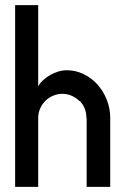

<svg xmlns="http://www.w3.org/2000/svg" viewBox="-20 -731 462 749"><path d="M129 -711V-394Q136 -407 148.5 -418.5Q161 -430 176 -438.5Q191 -447 207.5 -452Q224 -457 240 -457Q275 -457 306 -442Q337 -427 360 -401.5Q383 -376 396.5 -342Q410 -308 410 -271V-2H318V-271H317Q317 -311 291 -337H290Q260 -365 223 -365Q205 -365 188 -358Q171 -351 158 -338.5Q145 -326 137 -308.5Q129 -291 129 -271V-2H39V-711Z"/></svg>

Font: Fundamental  Brigade
Style: Regular
Weight: 400
Designer: Peter Wiegel, original typeface by Arno Drescher 1935
Foundry: Peter Wiegel
Version: Version 0.000 2012 initial release